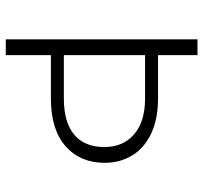

<svg xmlns="http://www.w3.org/2000/svg" viewBox="-40 -680 720 681"><g transform="rotate(90 320.5 -340.0)"><path d="M558 -351Q558 -264 499 -212Q440 -160 330 -160H176V0H120V-680H176V-540H330Q403 -540 454.5 -515.5Q506 -491 532 -448Q558 -405 558 -351ZM502 -350Q502 -416 457 -455Q412 -494 330 -494H176V-206H330Q414 -206 458 -242.5Q502 -279 502 -350Z"/></g></svg>

Font: Martel Sans ExtraLight
Style: Regular
Weight: 275
Designer: Dan Reynolds and Mathieu Réguer
Foundry: Dan Reynolds and Mathieu Réguer
Version: Version 1.002; ttfautohint (v1.1) -l 5 -r 5 -G 72 -x 0 -D la